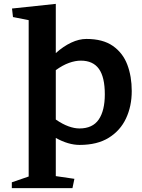

<svg xmlns="http://www.w3.org/2000/svg" viewBox="-20 -746 735 991"><path d="M268 -472Q307 -507 347.5 -526Q388 -545 426 -545Q511 -545 562.5 -509Q614 -473 637 -412.5Q660 -352 660 -276Q660 -198 630.5 -135Q601 -72 541.5 -35Q482 2 391 2Q333 2 268 -34V163L364 177L354 225H41V195L128 165V-642L47 -658L42 -702L268 -726ZM268 -129Q303 -105 333.5 -94Q364 -83 390 -83Q458 -83 489.5 -129Q521 -175 521 -259Q521 -348 490.5 -390.5Q460 -433 397 -433Q369 -433 336.5 -421.5Q304 -410 268 -384Z"/></svg>

Font: Brawler
Style: Bold
Weight: 700
Designer: Oleg Frolov, Haley Fiege
Foundry: Oleg Frolov, Haley Fiege
Version: Version 1.101; ttfautohint (v1.8.3)